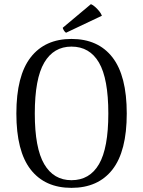

<svg xmlns="http://www.w3.org/2000/svg" viewBox="-20 -894 691 927"><path d="M325 13Q197 13 128 -75.5Q59 -164 59 -346Q59 -528 128 -617Q197 -706 325 -706Q454 -706 523 -617Q592 -528 592 -346Q592 -164 523 -75.5Q454 13 325 13ZM325 -24Q413 -24 458 -101.5Q503 -179 503 -346Q503 -514 458 -591.5Q413 -669 325 -669Q239 -669 193.5 -591.5Q148 -514 148 -346Q148 -179 193.5 -101.5Q239 -24 325 -24ZM472 -818 299 -736Q294 -738 288.5 -747Q283 -756 283 -760L419 -874Q429 -870 439.5 -860.5Q450 -851 459 -840Q468 -829 472 -818Z"/></svg>

Font: Arima
Style: Regular
Weight: 400
Designer: Joana Correia and Natanael Gama
Foundry: NDISCOVER
Version: Version 1.101;gftools[0.9.23]